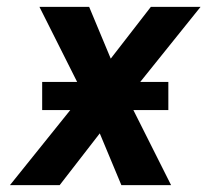

<svg xmlns="http://www.w3.org/2000/svg" viewBox="-20 -540 640 560"><path d="M9 0 185 -219H103V-301H205L95 -520H240L303 -369L420 -520H565L389 -301H471V-219H369L479 0H334L271 -151L154 0Z"/></svg>

Font: Iosevka Aile
Style: Bold Italic
Weight: 700
Italic angle: -9°
Designer: Belleve Invis
Foundry: Belleve Invis
Version: Version 28.0.1; ttfautohint (v1.8.4)